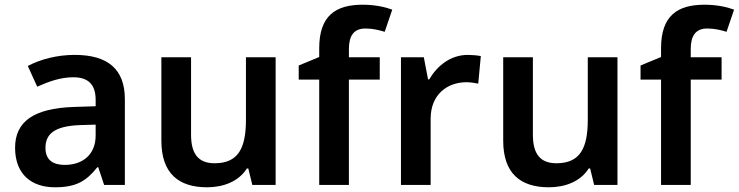

<svg xmlns="http://www.w3.org/2000/svg" viewBox="-20 -785 3136 815"><path d="M297 -552C222 -552 151 -533 98 -505L138 -417C187 -439 237 -457 291 -457C351 -457 386 -430 386 -361V-334L292 -331C125 -325 44 -270 44 -158C44 -43 116 10 213 10C303 10 346 -16 393 -75H397L422 0H510V-364C510 -492 437 -552 297 -552ZM320 -254 386 -256V-210C386 -127 329 -85 255 -85C206 -85 173 -105 173 -157C173 -215 209 -250 320 -254Z M1150 -542H1024V-277C1024 -157 992 -92 891 -92C822 -92 791 -132 791 -213V-542H665V-188C665 -50 737 10 859 10C927 10 993 -14 1028 -70H1034L1051 0H1150Z M1592 -447V-542H1461V-577C1461 -633 1482 -664 1531 -664C1563 -664 1590 -657 1613 -650L1645 -744C1616 -755 1572 -765 1520 -765C1405 -765 1335 -719 1335 -580V-543L1248 -507V-447H1335V0H1461V-447Z M1966 -552C1892 -552 1835 -505 1802 -448H1797L1779 -542H1682V0H1808V-281C1808 -386 1881 -436 1960 -436C1975 -436 1997 -433 2010 -430L2021 -547C2006 -550 1983 -552 1966 -552Z M2601 -542H2475V-277C2475 -157 2443 -92 2342 -92C2273 -92 2242 -132 2242 -213V-542H2116V-188C2116 -50 2188 10 2310 10C2378 10 2444 -14 2479 -70H2485L2502 0H2601Z M3043 -447V-542H2912V-577C2912 -633 2933 -664 2982 -664C3014 -664 3041 -657 3064 -650L3096 -744C3067 -755 3023 -765 2971 -765C2856 -765 2786 -719 2786 -580V-543L2699 -507V-447H2786V0H2912V-447Z"/></svg>

Font: Noto Sans Tai Tham SemiBold
Style: Regular
Weight: 600
Designer: Monotype Design Team 2013. Revised by David WIlliams 2020
Foundry: Monotype Imaging Inc.
Version: Version 2.002